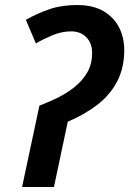

<svg xmlns="http://www.w3.org/2000/svg" viewBox="-20 -745 515 765"><path d="M137 -324Q174 -338 210.5 -356Q247 -374 278 -399Q309 -424 328 -457Q347 -490 347 -534Q347 -573 324 -596.5Q301 -620 263 -620Q226 -620 189 -604.5Q152 -589 123 -572L83 -666Q129 -692 177.5 -708.5Q226 -725 287 -725Q350 -725 391.5 -701Q433 -677 454 -636.5Q475 -596 475 -545Q475 -475 447 -421Q419 -367 368.5 -328Q318 -289 250 -260L195 0H68Z"/></svg>

Font: Noto Sans Display SemiBold
Style: Italic
Weight: 600
Italic angle: -12°
Designer: Monotype Design Team
Foundry: Monotype Imaging Inc.
Version: Version 2.003